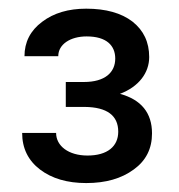

<svg xmlns="http://www.w3.org/2000/svg" viewBox="-20 -736 407 436"><path d="M129.4 -493.2H172.4C223.1 -492.7 248.5 -473.6 248.5 -437C248.5 -403.8 224.1 -382.8 178.7 -382.8C135.3 -382.8 107.4 -404.8 107.4 -434.1H30.3C30.3 -399.4 43.9 -371.6 70.8 -351.1C97.7 -330.6 132.8 -320.3 175.8 -320.3C220.2 -320.3 255.9 -330.6 283.7 -351.1C311.5 -371.1 325.2 -398.4 325.2 -433.1C325.2 -479.5 300.8 -509.8 252.4 -522.9C295.4 -539.1 318.8 -570.8 318.8 -606.4C318.8 -640.1 306.2 -667 280.8 -687C255.4 -706.5 220.2 -716.3 175.8 -716.3C135.3 -716.3 102.1 -706.5 75.7 -686.5C48.8 -666.5 35.6 -640.1 35.6 -608.4H112.3C112.3 -635.3 139.6 -653.3 176.8 -653.3C222.2 -653.3 241.7 -632.3 241.7 -603C241.7 -571.8 218.8 -549.8 170.4 -549.8H129.4Z"/></svg>

Font: Roboto
Style: Regular
Weight: 400
Designer: Google
Version: Version 2.137; 2017